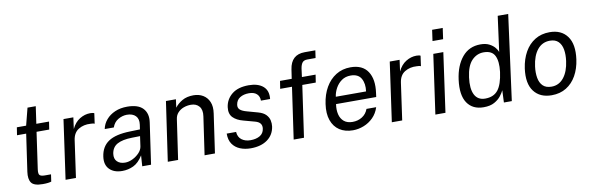

<svg xmlns="http://www.w3.org/2000/svg" viewBox="-51 -1192 5068 1650"><g transform="rotate(-10 2483.0 -366.5)"><path d="M219 2.5Q142 2.5 119.5 -30Q97 -62.5 106 -125L153 -449.5H73L83.5 -517H164.5L203 -667.5H275L253.5 -517.5H364.5L354 -449.5H243.5L198 -131.5Q192 -90 204.5 -79Q217 -68 248.5 -68H302.5L293.5 -6Q283.5 -2.5 265 0Q246.5 2.5 219 2.5Z M417.5 0 490.5 -517H576.5L563 -417.5Q589 -473 633 -500Q677 -527 724.5 -527Q735 -527 744.8 -525.5Q754.5 -524 760 -520.5L747.5 -431Q741 -434.5 730.2 -435.8Q719.5 -437 712 -437Q652.5 -441 607.5 -413.5Q562.5 -386 553.5 -321.5L508 0Z M911.5 10Q840 10 800.8 -29.5Q761.5 -69 771.5 -140Q783.5 -226 846.5 -268Q909.5 -310 1036 -313L1122 -315.5L1128 -356Q1135 -405.5 1108.8 -432.2Q1082.5 -459 1032.5 -459Q992 -458.5 955.5 -436.8Q919 -415 904 -371H824.5Q833.5 -416 863.8 -451.2Q894 -486.5 940.8 -506.8Q987.5 -527 1047 -527Q1142.5 -527 1184.5 -482Q1226.5 -437 1215.5 -361L1163.5 0H1086.5L1093 -94Q1055.5 -33.5 1009.5 -11.8Q963.5 10 911.5 10ZM948 -56.5Q980.5 -56.5 1014 -73Q1047.5 -89.5 1071.8 -115.2Q1096 -141 1100.5 -170L1113 -258.5L1042.5 -257Q959.5 -255.5 914 -230.8Q868.5 -206 860 -149Q854 -105 879 -80.8Q904 -56.5 948 -56.5Z M1309.5 0 1384.5 -517H1471.5L1462 -445Q1486.5 -478 1526.8 -501.2Q1567 -524.5 1625.5 -524.5Q1672.5 -524.5 1708.2 -503.2Q1744 -482 1761.5 -441Q1779 -400 1770 -340L1721 0H1630.5L1678.5 -331Q1687 -387.5 1661.5 -417.8Q1636 -448 1589.5 -448Q1556.5 -448 1526.5 -437Q1496.5 -426 1475.5 -403.5Q1454.5 -381 1450 -347.5L1399.5 0Z M2033 10Q1981.5 10 1940 -7Q1898.5 -24 1874 -59.2Q1849.5 -94.5 1850 -150.5H1932Q1935 -105 1965.8 -82Q1996.5 -59 2042.5 -59Q2092 -59 2124.8 -78.5Q2157.5 -98 2163 -138.5Q2171 -193 2108 -209.5L2010.5 -236Q1952.5 -251 1921.5 -283Q1890.5 -315 1898 -372.5Q1907.5 -440.5 1960.8 -483.8Q2014 -527 2108 -527Q2188.5 -527 2232.8 -489Q2277 -451 2269 -378.5H2189Q2189.5 -415.5 2166 -437.2Q2142.5 -459 2098 -459Q2051.5 -459 2019.5 -439.2Q1987.5 -419.5 1981.5 -378Q1978 -350.5 1996.5 -334.8Q2015 -319 2054.5 -308.5L2148 -282.5Q2192.5 -270 2214.5 -247Q2236.5 -224 2242.5 -196.5Q2248.5 -169 2245 -143.5Q2235 -72 2179 -31Q2123 10 2033 10Z M2408 0 2472.5 -449.5H2369.5L2380 -517H2482L2494 -597Q2512.5 -723 2631.5 -723H2724.5L2715 -657.5H2643.5Q2613 -657.5 2599.5 -640.5Q2586 -623.5 2580.5 -589L2571 -517H2690.5L2680 -449.5H2562.5L2498 0Z M2925 10Q2856 10 2808.2 -21.5Q2760.5 -53 2739.8 -112Q2719 -171 2731 -253.5Q2742.5 -335 2778 -396.5Q2813.5 -458 2869 -492.5Q2924.5 -527 2996 -527Q3100 -527 3145.8 -457.8Q3191.5 -388.5 3174.5 -271L3170 -237H2819.5Q2812 -188 2821.5 -148.2Q2831 -108.5 2859 -85Q2887 -61.5 2934 -61.5Q2980.5 -61.5 3017.2 -84.5Q3054 -107.5 3070 -151H3154.5Q3138 -98.5 3102 -62.5Q3066 -26.5 3019.2 -8.2Q2972.5 10 2925 10ZM2828.5 -299.5H3092.5Q3102 -366 3076.5 -411.5Q3051 -457 2985 -457Q2939.5 -457 2906.5 -433.8Q2873.5 -410.5 2853.5 -374.2Q2833.5 -338 2828.5 -299.5Z M3264.5 0 3337.5 -517H3423.5L3410 -417.5Q3436 -473 3480 -500Q3524 -527 3571.5 -527Q3582 -527 3591.8 -525.5Q3601.5 -524 3607 -520.5L3594.5 -431Q3588 -434.5 3577.2 -435.8Q3566.5 -437 3559 -437Q3499.5 -441 3454.5 -413.5Q3409.5 -386 3400.5 -321.5L3355 0Z M3730 -626.5 3743.5 -722.5H3836L3822.5 -626.5ZM3644.5 0 3717.5 -517H3805L3732.5 0Z M4065.5 10Q3969 10 3922.5 -59Q3876 -128 3893.5 -260.5Q3909.5 -381.5 3970 -454.2Q4030.5 -527 4130 -527Q4176 -527 4206.8 -511Q4237.5 -495 4255 -473.5Q4272.5 -452 4278 -435L4319.5 -743H4411L4311.5 0H4242.5L4247 -106Q4238 -86 4217 -58.5Q4196 -31 4159.2 -10.5Q4122.5 10 4065.5 10ZM4091 -61Q4164.5 -61 4202.8 -108.8Q4241 -156.5 4255.5 -265Q4266.5 -355.5 4242 -405.2Q4217.5 -455 4145.5 -455Q4085.5 -455 4041.8 -409.8Q3998 -364.5 3985 -265Q3972 -168 3999 -114.5Q4026 -61 4091 -61Z M4659 10Q4557 10 4504.8 -58.5Q4452.5 -127 4470 -256.5Q4481.5 -337.5 4516 -398.5Q4550.5 -459.5 4605.5 -493.2Q4660.5 -527 4733.5 -527Q4835.5 -527 4886.8 -457Q4938 -387 4920 -256.5Q4909 -177.5 4875.2 -117.5Q4841.5 -57.5 4787 -23.8Q4732.5 10 4659 10ZM4670.5 -63Q4735 -63 4777 -115.2Q4819 -167.5 4831 -258.5Q4838.5 -314 4830.8 -358.2Q4823 -402.5 4796.8 -428.5Q4770.5 -454.5 4723 -454.5Q4656.5 -454.5 4614.2 -402.8Q4572 -351 4560 -258.5Q4553 -204 4560.8 -159.5Q4568.5 -115 4595 -89Q4621.5 -63 4670.5 -63Z"/></g></svg>

Font: Public Sans
Style: Italic
Weight: 400
Italic angle: -8°
Designer: The Public Sans project authors (U.S. Web Design System). Libre Franklin designed by Pablo Impallari and Rodrigo Fuenzal
Version: Version 1.008; ttfautohint (v1.8.1) -l 8 -r 50 -G 200 -x 14 